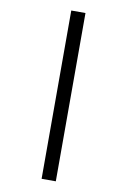

<svg xmlns="http://www.w3.org/2000/svg" viewBox="-106 -820 739 1118"><g transform="rotate(10 264.0 -261.5)"><path d="M222 236V-759H306V236Z"/></g></svg>

Font: Noto Sans Adlam Medium
Style: Regular
Weight: 500
Version: Version 3.001